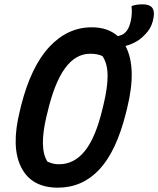

<svg xmlns="http://www.w3.org/2000/svg" viewBox="-20 -846 730 886"><path d="M403 -720Q478 -720 524 -679Q535 -682 548 -688Q559 -695 568 -708.5Q577 -722 583 -747Q591 -781 587 -818Q598 -822 610 -824Q622 -826 639 -826Q699 -826 689 -767Q683 -727 661.5 -700.5Q640 -674 614 -657Q587 -641 559 -634Q613 -533 566 -344L561 -324Q517 -148 438.5 -64Q360 20 247 20Q125 20 77.5 -74.5Q30 -169 72 -336L77 -357Q123 -539 207.5 -629.5Q292 -720 403 -720ZM195 -311Q159 -161 199 -100Q213 -94 225 -91Q237 -88 252 -88Q323 -88 372.5 -150.5Q422 -213 453 -344L457 -360Q477 -443 476.5 -498Q476 -553 453 -587Q431 -598 396 -598Q329 -598 280 -531Q231 -464 199 -327Z"/></svg>

Font: Recursive Mn Csl St SmB
Style: Italic
Weight: 600
Italic angle: -15°
Monospace: yes
Version: Version 1.079;hotconv 1.0.112;makeotfexe 2.5.65598; ttfautoh